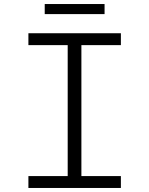

<svg xmlns="http://www.w3.org/2000/svg" viewBox="-20 -933 740 953"><path d="M202 -913V-863H499V-913ZM121 -59V0H580V-59H384V-709H580V-768H121V-709H316V-59Z"/></svg>

Font: Kawkab Mono Light
Style: Regular
Weight: 300
Monospace: yes
Designer: Abdullah Arif
Foundry: Abdullah Arif
Version: Version 1.000;PS 000.500;hotconv 1.0.88;makeotf.lib2.5.64775